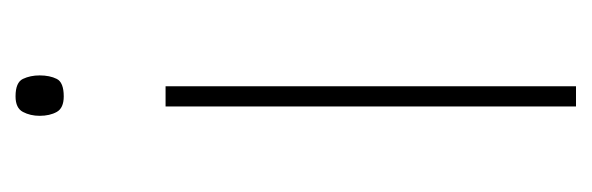

<svg xmlns="http://www.w3.org/2000/svg" viewBox="-277 -484 761 247"><g transform="rotate(-90 103.5 -360.5)"><path d="M103 -721Q121 -721 125.5 -711.5Q130 -702 130 -690Q130 -677 125.5 -668Q121 -659 103 -659Q88 -659 83 -668Q78 -677 78 -690Q78 -702 83 -711.5Q88 -721 103 -721ZM116 -528V0H90V-528Z"/></g></svg>

Font: Noto Sans Bengali Thin
Style: Regular
Weight: 100
Designer: Jelle Bosma - Monotype Design Team
Foundry: Monotype Imaging Inc.
Version: Version 2.003; ttfautohint (v1.8.4.7-5d5b)